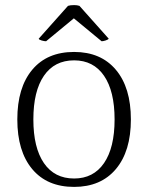

<svg xmlns="http://www.w3.org/2000/svg" viewBox="-20 -721 582 754"><path d="M48 -252Q48 -377 106.5 -447Q165 -517 271 -517Q376 -517 435 -447Q494 -377 494 -252Q494 -127 435 -57Q376 13 271 13Q165 13 106.5 -57Q48 -127 48 -252ZM430 -252Q430 -363 388.5 -423.5Q347 -484 271 -484Q194 -484 152.5 -423.5Q111 -363 111 -252Q111 -141 152.5 -80.5Q194 -20 271 -20Q347 -20 388.5 -80.5Q430 -141 430 -252ZM132 -569 247 -698Q256 -701 271 -701Q283 -701 292 -698L407 -569Q404 -565 394.5 -562Q385 -559 379 -559L270 -649L161 -559Q154 -559 143.5 -562Q133 -565 132 -569Z"/></svg>

Font: Arima Madurai Light
Style: Regular
Weight: 300
Designer: Joana Correia and Natanael Gama
Foundry: NDISCOVER
Version: Version 1.020